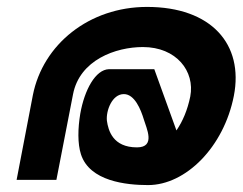

<svg xmlns="http://www.w3.org/2000/svg" viewBox="-20 -528 701 555"><path d="M28 -8H143L191 -255C210 -355 315 -392 393 -392C490 -392 544 -322 530 -249C522 -210 508 -177 490 -151L426 -328H295C256 -327 224 -268 212 -199C205 -157 204 -113 214 -82C239 -4 345 7 408 7C517 7 627 -103 656 -251C685 -400 591 -508 405 -508C238 -508 104 -400 75 -253ZM289 -179C286 -208 304 -256 338 -256C369 -256 387 -212 396 -182C403 -158 431 -102 376 -102C306 -102 293 -151 289 -179Z"/></svg>

Font: Charger EcoBold
Style: Obl
Weight: 1000
Designer: Jasper
Foundry: Cannot Into Space Fonts
Version: Version 1.1